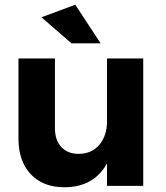

<svg xmlns="http://www.w3.org/2000/svg" viewBox="-20 -785 700 811"><path d="M155 -712 298 -765 405 -602H282ZM585 0H432V-95Q404 -44 358.5 -19Q313 6 252 6Q162 6 110 -49Q58 -104 58 -200V-538H212V-244Q212 -193 239 -164Q266 -135 313 -135Q369 -136 400.5 -174.5Q432 -213 432 -272V-538H585Z"/></svg>

Font: Montserrat Semi Bold
Style: Regular
Weight: 600
Designer: Julieta Ulanovsky
Foundry: Julieta Ulanovsky
Version: Version 3.001 September 28, 2015